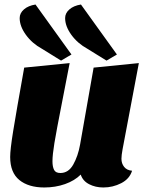

<svg xmlns="http://www.w3.org/2000/svg" viewBox="-20 -809 649 849"><path d="M517 -107Q517 -86 529 -71Q541 -56 564 -54Q553 -18 516 1Q479 20 437 20Q402 20 374 5.5Q346 -9 337 -37Q310 -10 267.5 5Q225 20 176 20Q106 20 65.5 -13Q25 -46 25 -115Q25 -147 38 -228Q51 -309 87 -510L288 -530L255 -360Q229 -228 220.5 -176Q212 -124 212 -96Q212 -72 219 -58Q226 -44 247 -44Q283 -44 304 -81.5Q325 -119 334 -169L394 -510L594 -530L522 -149Q517 -122 517 -107ZM250 -541 166 -593Q122 -617 94.5 -655Q67 -693 67 -729Q67 -751 86 -767.5Q105 -784 137 -789L296 -568ZM451 -541 367 -593Q323 -617 295.5 -655Q268 -693 268 -729Q268 -751 287 -767.5Q306 -784 338 -789L497 -568Z"/></svg>

Font: Sansita ExtraBold Italic
Style: Regular
Weight: 800
Italic angle: -11°
Designer: Pablo Cosgaya
Foundry: Omnibus-Type
Version: Version 1.006